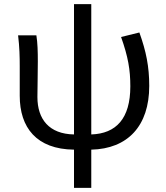

<svg xmlns="http://www.w3.org/2000/svg" viewBox="-20 -715 809 934"><path d="M569 -535C603 -439 614 -376 614 -295C614 -138 545 -65 424 -61V-695H340V-61C219 -63 162 -135 162 -243C162 -278 164 -357 164 -416C164 -464 163 -505 157 -543H68C75 -486 76 -438 76 -394V-249C76 -95 157 11 340 13V199H424V13C601 9 706 -102 706 -297C706 -391 691 -465 658 -557Z"/></svg>

Font: Source Han Sans KR Regular
Style: Regular
Weight: 400
Designer: Ryoko NISHIZUKA (kana & ideographs); Paul D. Hunt (Latin, Greek & Cyrillic); Wenlong ZHANG (bopomofo); Sandoll Communica
Foundry: Adobe Systems Incorporated
Version: Version 1.004;PS 1.004;hotconv 1.0.82;makeotf.lib2.5.63406